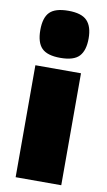

<svg xmlns="http://www.w3.org/2000/svg" viewBox="-92 -867 508 912"><g transform="rotate(10 162.0 -411.0)"><path d="M162 -595Q99 -595 72.5 -622Q46 -649 46 -709Q46 -769 72.5 -795.5Q99 -822 162 -822Q226 -822 252.5 -794Q279 -766 279 -709Q279 -651 253 -623Q227 -595 162 -595ZM52 -540H272V0H52Z"/></g></svg>

Font: Encode Sans Normal
Style: Black
Weight: 900
Designer: Pablo Impallari, Andres Torresi
Foundry: Pablo Impallari, Andres Torresi
Version: Version 1.000; ttfautohint (v1.00) -l 8 -r 50 -G 200 -x 14 -